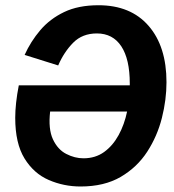

<svg xmlns="http://www.w3.org/2000/svg" viewBox="-20 -682 648 715"><path d="M280 12.5Q217.5 12.5 161.7 -11.7Q105.8 -35.8 71.2 -92.1Q36.7 -148.3 36.7 -243.3Q36.7 -269.2 40 -299.6Q43.3 -330 50 -364.2H463.3V-370.8Q463.3 -461.7 431.7 -509.6Q400 -557.5 340.8 -557.5Q286.7 -557.5 252.5 -522.9Q218.3 -488.3 196.7 -438.3L71.7 -477.5Q94.2 -527.5 130 -569.6Q165.8 -611.7 218.8 -637.1Q271.7 -662.5 346.7 -662.5Q466.7 -662.5 533.3 -585.8Q600 -509.2 600 -375.8Q600 -310.8 582.9 -242.9Q565.8 -175 528.3 -117.1Q490.8 -59.2 429.6 -23.3Q368.3 12.5 280 12.5ZM290.8 -92.5Q335 -92.5 367.5 -115.8Q400 -139.2 421.7 -178.8Q443.3 -218.3 453.3 -266.7H166.7Q159.2 -201.7 177.1 -163.3Q195 -125 226.7 -108.8Q258.3 -92.5 290.8 -92.5Z"/></svg>

Font: Familjen Grotesk GF
Style: Bold Italic
Weight: 700
Designer: Anders Wikstroem, Jonas Baeckman, Matilda Gysing, Kristian Moeller
Foundry: Familjen STHML AB
Version: Version 2.000; Beta; Release 4; Build 6